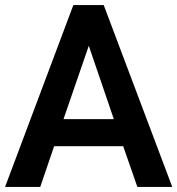

<svg xmlns="http://www.w3.org/2000/svg" viewBox="-21 -739 701 759"><path d="M269 -719H389L660 0H522L466 -161H193L138 0H-1ZM330 -558 230 -268H429Z"/></svg>

Font: Freesentation 7 Bold
Style: Regular
Weight: 700
Designer: glyphs from Roboto by Christian Robertson / Hangul glyphs from Noto Sans CJK(Source Han Sans) by Jang Soo-young and Kang
Foundry: PT&
Version: Version 2.001